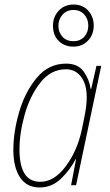

<svg xmlns="http://www.w3.org/2000/svg" viewBox="-20 -818 486 848"><path d="M394 -705Q394 -743 370 -770.5Q346 -798 305 -798Q265 -798 239.5 -771Q214 -744 214 -704Q214 -662 239.5 -637Q265 -612 304 -612Q343 -612 368.5 -638.5Q394 -665 394 -705ZM238 -704Q238 -733 256.5 -753.5Q275 -774 305 -774Q334 -774 352 -754Q370 -734 370 -705Q370 -675 352 -655.5Q334 -636 304 -636Q274 -636 256 -655.5Q238 -675 238 -704ZM66 -157Q66 -231 89.5 -313.5Q113 -396 159 -454Q205 -512 271 -512Q313 -512 338 -479Q363 -446 363 -389Q363 -358 356.5 -321.5Q350 -285 341 -244Q321 -151 270 -83Q219 -15 158 -15Q66 -15 66 -157ZM314 -115H316L294 0H316L427 -527H406L383 -426H380Q375 -466 350 -501.5Q325 -537 272 -537Q195 -537 143 -475Q91 -413 65 -324.5Q39 -236 39 -156Q39 -79 68.5 -34.5Q98 10 155 10Q209 10 249.5 -29Q290 -68 314 -115Z"/></svg>

Font: Noto Sans Display SemiCondensed Thin
Style: Italic
Weight: 250
Width: 4
Designer: Monotype Design team
Foundry: Monotype Imaging Inc.
Version: 1.000